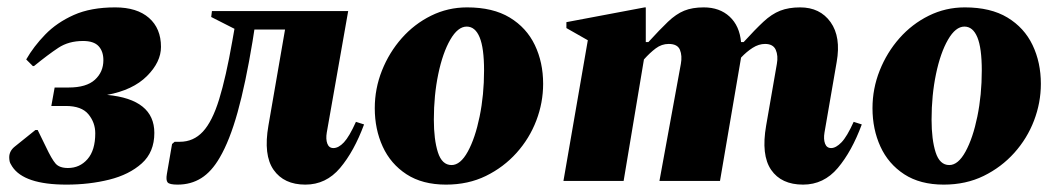

<svg xmlns="http://www.w3.org/2000/svg" viewBox="-20 -490 2864 520"><path d="M160 10Q45 10 13 -39Q7 -48 6 -53.5Q5 -59 5 -64Q5 -81 20 -93L76 -138H82L104 -93Q120 -59 130.5 -47Q141 -35 164 -35Q196 -35 217 -59Q238 -83 238 -129Q238 -158 219.5 -180.5Q201 -203 158 -203H119L128 -253H166Q214 -253 237 -274Q260 -295 260 -327Q260 -351 247 -365Q234 -379 205 -379Q166 -379 138 -360.5Q110 -342 72 -311H69L51 -329Q71 -364 102.5 -396.5Q134 -429 180 -449.5Q226 -470 292 -470Q351 -470 383.5 -441.5Q416 -413 416 -363Q416 -322 378 -284Q340 -246 270 -233Q398 -221 398 -130Q398 -78 364 -47.5Q330 -17 276 -3.5Q222 10 160 10Z M807 10Q749 10 721 -30Q693 -70 707 -150L752 -410H669L664 -378Q645 -263 623.5 -186Q602 -109 575 -63Q553 -25 525 -7.5Q497 10 461 10Q439 10 434 4Q429 -2 432 -19L446 -100L453 -106H467Q504 -106 529.5 -133.5Q555 -161 573.5 -221Q592 -281 609 -378L615 -412L552 -444L554 -460H923L865 -131Q862 -113 866.5 -101Q871 -89 883 -89Q897 -89 911.5 -104.5Q926 -120 944 -160L966 -153Q939 -80 901 -35Q863 10 807 10Z M1188 10Q1124 10 1081 -18Q1038 -46 1016.5 -93Q995 -140 995 -197Q995 -250 1014.5 -299Q1034 -348 1068 -386.5Q1102 -425 1147.5 -447.5Q1193 -470 1245 -470Q1315 -470 1360.5 -442.5Q1406 -415 1428.5 -368Q1451 -321 1451 -263Q1451 -212 1432.5 -163.5Q1414 -115 1379 -76Q1344 -37 1296 -13.5Q1248 10 1188 10ZM1203 -43Q1227 -43 1247 -79.5Q1267 -116 1279 -174.5Q1291 -233 1291 -299Q1291 -360 1279 -389Q1267 -418 1244 -418Q1220 -418 1199.5 -382.5Q1179 -347 1167 -289.5Q1155 -232 1155 -166Q1155 -112 1166 -77.5Q1177 -43 1203 -43Z M1506 0 1572 -381 1514 -414V-430L1726 -470H1729V-376H1736Q1767 -410 1789 -431Q1811 -452 1833 -461Q1855 -470 1886 -470Q1929 -470 1956 -445Q1983 -420 1987 -376H1994Q2025 -410 2047.5 -431Q2070 -452 2093 -461Q2116 -470 2147 -470Q2201 -470 2229.5 -430Q2258 -390 2246 -322L2213 -131Q2210 -113 2214.5 -101Q2219 -89 2231 -89Q2244 -89 2259 -104.5Q2274 -120 2292 -160L2314 -153Q2287 -80 2249 -35Q2211 10 2155 10Q2096 10 2068.5 -30Q2041 -70 2055 -150L2084 -317Q2088 -339 2081 -355Q2074 -371 2052 -371Q2035 -371 2018.5 -360.5Q2002 -350 1987 -334Q1986 -328 1985 -322L1930 0H1766L1824 -317Q1828 -339 1821.5 -355Q1815 -371 1791 -371Q1772 -371 1756 -359Q1740 -347 1724 -329L1669 0Z M2536 10Q2472 10 2429 -18Q2386 -46 2364.5 -93Q2343 -140 2343 -197Q2343 -250 2362.5 -299Q2382 -348 2416 -386.5Q2450 -425 2495.5 -447.5Q2541 -470 2593 -470Q2663 -470 2708.5 -442.5Q2754 -415 2776.5 -368Q2799 -321 2799 -263Q2799 -212 2780.5 -163.5Q2762 -115 2727 -76Q2692 -37 2644 -13.5Q2596 10 2536 10ZM2551 -43Q2575 -43 2595 -79.5Q2615 -116 2627 -174.5Q2639 -233 2639 -299Q2639 -360 2627 -389Q2615 -418 2592 -418Q2568 -418 2547.5 -382.5Q2527 -347 2515 -289.5Q2503 -232 2503 -166Q2503 -112 2514 -77.5Q2525 -43 2551 -43Z"/></svg>

Font: Spectral ExtraBold
Style: Italic
Weight: 800
Italic angle: -10°
Designer: Jean-Baptiste Levee
Foundry: Production Type
Version: Version 2.001